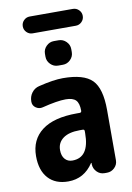

<svg xmlns="http://www.w3.org/2000/svg" viewBox="-97 -940 693 1010"><g transform="rotate(-10 250.0 -435.0)"><path d="M365.2 -790H134.8Q116.2 -790 103 -803.2Q89.8 -816.4 89.8 -835Q89.8 -853.5 103 -866.7Q116.2 -879.9 134.8 -879.9H365.2Q383.8 -879.9 397 -866.7Q410.2 -853.5 410.2 -835Q410.2 -816.4 397 -803.2Q383.8 -790 365.2 -790ZM237.3 -730.5H262.7Q286.1 -730.5 303.2 -713.4Q320.3 -696.3 320.3 -672.9V-657.2Q320.3 -633.8 303.2 -616.7Q286.1 -599.6 262.7 -599.6H237.3Q213.9 -599.6 196.8 -616.7Q179.7 -633.8 179.7 -657.2V-672.9Q179.7 -696.3 196.8 -713.4Q213.9 -730.5 237.3 -730.5ZM315.4 -224.6V-236.3Q315.4 -245.1 305.7 -245.1H290Q231.4 -245.1 200.7 -222.2Q169.9 -199.2 169.9 -160.2Q169.9 -128.9 185.1 -111.8Q200.2 -94.7 224.6 -94.7Q315.4 -94.7 315.4 -224.6ZM250 -530.3Q361.3 -530.3 405.8 -485.4Q450.2 -440.4 450.2 -325.2V-56.6Q450.2 -33.2 433.1 -16.6Q416 0 392.6 0H379.9Q355.5 0 338.9 -17.1Q322.3 -34.2 321.3 -56.6V-64.5Q321.3 -65.4 320.3 -65.4Q318.4 -65.4 318.4 -64.5Q269.5 9.8 184.6 9.8Q116.2 9.8 78.1 -32.2Q40 -74.2 40 -150.4Q40 -238.3 103.5 -286.6Q167 -335 290 -335H305.7Q314.5 -335 315.4 -343.8V-344.7Q315.4 -384.8 299.3 -401.4Q283.2 -418 245.1 -418Q200.2 -418 119.1 -397.5Q99.6 -392.6 82.5 -404.3Q65.4 -416 65.4 -436.5V-438.5Q65.4 -464.8 80.6 -484.9Q95.7 -504.9 120.1 -510.7Q199.2 -530.3 250 -530.3Z"/></g></svg>

Font: Rounded Mgen+ 2m bold
Style: Bold
Weight: 700
Designer: [Source Han Sans]
Ryoko NISHIZUKA  (kana & ideographs); Paul D. Hunt (Latin, Greek & Cyrillic); Wenlong ZHANG  (bopomofo
Version: Version 1.059.20150602